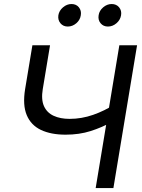

<svg xmlns="http://www.w3.org/2000/svg" viewBox="-20 -958 721 978"><path d="M314 -272Q239.7 -272 188.7 -296.1Q137.7 -320.3 116.2 -371.6Q94.7 -422.9 107.9 -503.9L145 -727.5H234.9L197.8 -503.9Q189 -450.7 204.1 -417.2Q219.2 -383.8 253.2 -368.2Q287.1 -352.5 334.5 -352.5Q395.5 -352.5 454.3 -373Q513.2 -393.6 565.9 -427.7L550.8 -337.4Q500 -309.1 441.9 -290.5Q383.8 -272 314 -272ZM467.3 0 587.9 -727.5H678.2L557.6 0ZM529.8 -822.8Q506.3 -822.8 492.4 -839.6Q478.5 -856.4 482.4 -880.4Q485.8 -903.8 505.6 -920.7Q525.4 -937.5 548.8 -937.5Q572.8 -937.5 586.7 -920.7Q600.6 -903.8 596.7 -880.4Q592.8 -856.4 573.2 -839.6Q553.7 -822.8 529.8 -822.8ZM325.2 -822.8Q301.8 -822.8 287.8 -839.6Q273.9 -856.4 277.3 -880.4Q281.2 -903.8 301 -920.7Q320.8 -937.5 344.2 -937.5Q368.2 -937.5 381.8 -920.7Q395.5 -903.8 391.6 -880.4Q388.2 -856.4 368.7 -839.6Q349.1 -822.8 325.2 -822.8Z"/></svg>

Font: Inter 24pt
Style: Italic
Weight: 400
Italic angle: -9.3988°
Designer: Rasmus Andersson
Foundry: rsms
Version: Version 4.001;git-66647c0bb